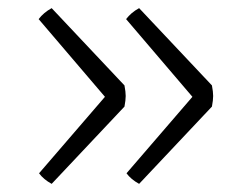

<svg xmlns="http://www.w3.org/2000/svg" viewBox="-20 -486 594 472"><path d="M286 -224 107 -34Q87 -45 76 -60L238 -248L75 -439Q87 -455 107 -466L286 -276Q289 -260 289 -250Q289 -240 286 -224ZM501 -224 322 -34Q302 -45 291 -60L453 -248L290 -439Q302 -455 322 -466L501 -276Q504 -260 504 -250Q504 -240 501 -224Z"/></svg>

Font: Scope One
Style: Regular
Weight: 400
Designer: Dalton Maag Ltd
Foundry: Dalton Maag Ltd
Version: Version 1.002; ttfautohint (v1.4.1) -l 11 -r 50 -G 50 -x 14 